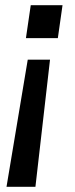

<svg xmlns="http://www.w3.org/2000/svg" viewBox="-20 -513 288 737"><path d="M172 -284H86.5L5 204H116ZM79.5 -366.5H202L220 -493H98Z"/></svg>

Font: HK Grotesk SemiBold
Style: Italic
Weight: 600
Italic angle: -16°
Designer: Alfredo Marco Pradil
Foundry: Hanken Design Co.
Version: Version 3.001;FEAKit 1.0